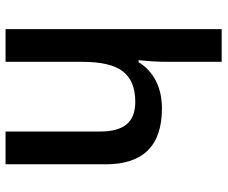

<svg xmlns="http://www.w3.org/2000/svg" viewBox="-82 -718 800 675"><g transform="rotate(90 317.5 -380.0)"><path d="M557.1 0H441.9V-332Q441.9 -394.5 416.7 -425.3Q391.6 -456.1 336.9 -456.1Q264.6 -456.1 230.7 -412.8Q196.8 -369.6 196.8 -268.1V0H82V-759.8H196.8V-566.9Q196.8 -520.5 190.9 -467.8H198.2Q221.7 -506.8 263.4 -528.3Q305.2 -549.8 360.8 -549.8Q557.1 -549.8 557.1 -352.1Z"/></g></svg>

Font: f0_41667          
Style: Regular
Weight: 600
Foundry: Ascender Corporation
Version: Version 1.10